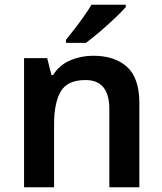

<svg xmlns="http://www.w3.org/2000/svg" viewBox="-20 -786 682 806"><path d="M371 -552Q462 -552 513.5 -505Q565 -458 565 -353V0H439V-328Q439 -450 339 -450Q263 -450 235 -402Q207 -354 207 -265V0H81V-542H178L196 -471H203Q229 -513 274.5 -532.5Q320 -552 371 -552ZM508 -756Q492 -738 461.5 -709Q431 -680 398 -652Q365 -624 341 -606H257V-619Q272 -637 292 -663Q312 -689 331.5 -716.5Q351 -744 364 -766H508Z"/></svg>

Font: Noto Sans Gujarati SemiBold
Style: Regular
Weight: 600
Designer: Jelle Bosma - Monotype Design Team, Universal Thirst
Foundry: Monotype Imaging Inc.
Version: Version 2.106; ttfautohint (v1.8.4.7-5d5b)